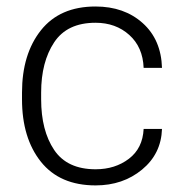

<svg xmlns="http://www.w3.org/2000/svg" viewBox="-20 -558 558 588"><path d="M272.9 -39.6Q332.5 -39.6 374.8 -71.8Q417 -104 419.9 -163.1H476.1Q473.6 -86.9 415 -38.6Q356.4 9.8 272.9 9.8Q163.1 9.8 105.2 -62.7Q47.4 -135.3 47.4 -253.9V-274.4Q47.4 -392.1 105.2 -465.1Q163.1 -538.1 272.5 -538.1Q360.4 -538.1 417 -487.3Q473.6 -436.5 476.1 -350.1H419.9Q417.5 -413.6 376 -450.9Q334.5 -488.3 272.5 -488.3Q185.5 -488.3 145.8 -428.2Q106 -368.2 106 -274.4V-253.9Q106 -158.2 145.8 -98.9Q185.5 -39.6 272.9 -39.6Z"/></svg>

Font: Franko
Style: Light
Weight: 300
Designer: Google
Version: Version 1.200310; 2013